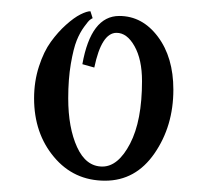

<svg xmlns="http://www.w3.org/2000/svg" viewBox="-20 -718 365 338"><path d="M146 -599.1 125 -605Q140.1 -689.9 189.9 -689.9Q230.5 -689.9 257.8 -653.6Q285.2 -617.2 285.2 -560.1Q285.2 -496.1 252 -448Q218.8 -399.9 165 -399.9Q109.9 -399.9 75 -441.7Q40 -483.4 40 -544.9Q40 -574.7 48.6 -601.1Q57.1 -627.4 69.6 -644.5Q82 -661.6 96.2 -674.3Q110.4 -687 121.6 -692.6Q132.8 -698.2 139.2 -698.2L143.1 -686Q141.1 -685.1 138.4 -683.1Q135.7 -681.2 128.2 -670.9Q120.6 -660.6 115 -646.7Q109.4 -632.8 104.7 -605.7Q100.1 -578.6 100.1 -544.9Q100.1 -493.2 115.7 -459Q131.3 -424.8 160.2 -424.8Q188 -424.8 209 -465.1Q230 -505.4 230 -575.2Q230 -613.3 216.8 -636.7Q203.6 -660.2 185.1 -660.2Q158.7 -660.2 146 -599.1Z"/></svg>

Font: Rochester
Style: Regular
Weight: 400
Designer: Gillian Fisher
Foundry: Font Diner, Inc DBA Sideshow
Version: Version 1.005